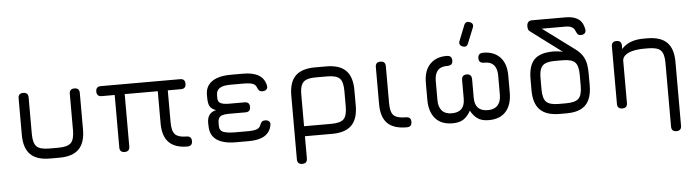

<svg xmlns="http://www.w3.org/2000/svg" viewBox="-53 -968 5099 1405"><g transform="rotate(-5 2497.0 -265.0)"><path d="M91 -191V-459Q91 -495.5 127.5 -495.5Q164.5 -495.5 164.5 -459V-191Q164.5 -123.5 189.8 -98.5Q215 -73.5 281.5 -73.5H349.5Q416.5 -73.5 441.8 -98.5Q467 -123.5 467 -191V-459Q467 -495.5 503.5 -495.5Q540.5 -495.5 540.5 -459V-191Q540.5 -93.5 494 -46.8Q447.5 0 349.5 0H281.5Q184 0 137.5 -46.8Q91 -93.5 91 -191Z M661.5 -459Q661.5 -495.5 698.5 -495.5H1280.5Q1317 -495.5 1317 -459Q1317 -422 1280.5 -422H1183.5V-187Q1183.5 -121 1208 -97.2Q1232.5 -73.5 1290.5 -73.5Q1308 -73.5 1317.8 -64.8Q1327.5 -56 1327.5 -37Q1327.5 0 1290.5 0Q1201 0 1155.5 -45.5Q1110 -91 1110 -187V-422H867V-37Q867 0 830 0Q793.5 0 793.5 -37V-422H698.5Q661.5 -422 661.5 -459Z M1648 0Q1555 0 1507.2 -33.2Q1459.5 -66.5 1458 -131L1457 -157.5Q1456.5 -195.5 1473.5 -218Q1490.5 -240.5 1522.5 -246.5Q1487.5 -260.5 1476.8 -281.5Q1466 -302.5 1466 -345V-367Q1466 -405.5 1486.2 -434.5Q1506.5 -463.5 1548.8 -479.8Q1591 -496 1657.5 -495.5H1742Q1816 -495.5 1857.5 -470.5Q1899 -445.5 1909.5 -393.5Q1913 -375 1902.8 -365Q1892.5 -355 1873.5 -355Q1856.5 -355 1848.5 -363.8Q1840.5 -372.5 1834.5 -388.5Q1827.5 -407 1806.2 -415Q1785 -423 1742 -423H1644.5Q1587.5 -423 1563.2 -405.8Q1539 -388.5 1539.5 -355V-334Q1539.5 -313.5 1550 -303.2Q1560.5 -293 1579 -289.2Q1597.5 -285.5 1622 -285.5H1736Q1772.5 -285.5 1772.5 -249Q1772.5 -212 1736 -212H1616Q1584.5 -212 1566.5 -206.5Q1548.5 -201 1540.8 -187.5Q1533 -174 1533 -149V-131Q1533 -94.5 1563.2 -83.8Q1593.5 -73 1648 -73H1742Q1785 -73 1806.2 -80.8Q1827.5 -88.5 1834.5 -107.5Q1840.5 -124 1848.5 -132.5Q1856.5 -141 1874 -141Q1892.5 -141 1902.8 -130.8Q1913 -120.5 1909.5 -102.5Q1899 -50.5 1857.5 -25.2Q1816 0 1742 0Z M2080.5 163V-305Q2080.5 -403.5 2127.2 -449.5Q2174 -495.5 2271.5 -495.5H2353.5Q2451 -495.5 2497.5 -449Q2544 -402.5 2544 -305V-191Q2544 -93.5 2497.5 -46.8Q2451 0 2353.5 0H2154V163Q2154 200 2117.5 200Q2080.5 200 2080.5 163ZM2154 -73.5H2353.5Q2421 -73.5 2445.8 -98.5Q2470.5 -123.5 2470.5 -191V-305Q2470.5 -372.5 2445.8 -397.2Q2421 -422 2353.5 -422H2271.5Q2226.5 -422 2201 -411.5Q2175.5 -401 2164.8 -375.5Q2154 -350 2154 -305Z M2902.5 0Q2806 0 2760.5 -45.5Q2715 -91 2715 -187V-459Q2715 -495.5 2751.5 -495.5Q2788.5 -495.5 2788.5 -459V-187Q2788.5 -121 2812.8 -97.2Q2837 -73.5 2902.5 -73.5Q2920.5 -73.5 2930 -64.8Q2939.5 -56 2939.5 -37Q2939.5 0 2902.5 0Z M3359.5 -554.5Q3330 -566.5 3342 -597L3386.5 -708.5Q3399 -739 3429 -726Q3459 -715 3447 -684L3401.5 -572Q3391 -542.5 3359.5 -554.5ZM3069.5 -188V-312Q3069.5 -401 3114.8 -448Q3160 -495 3236 -495Q3258 -495 3267.2 -485.8Q3276.5 -476.5 3276.5 -458Q3276.5 -439.5 3266.8 -430.5Q3257 -421.5 3233 -421.5Q3203 -421.5 3183 -410Q3163 -398.5 3153 -375.2Q3143 -352 3143 -317V-178Q3143 -128 3167.5 -100.8Q3192 -73.5 3239.5 -73.5Q3335.5 -73.5 3335.5 -172V-307.5Q3335.5 -347.5 3372.5 -347.5Q3409 -347.5 3409 -307.5V-172Q3409 -73.5 3505 -73.5Q3552.5 -73.5 3577 -100.8Q3601.5 -128 3601.5 -178V-317Q3601.5 -352 3591.5 -375.2Q3581.5 -398.5 3561.5 -410Q3541.5 -421.5 3512 -421.5Q3487.5 -421.5 3477.8 -430.5Q3468 -439.5 3468 -458Q3468 -476.5 3477.5 -485.8Q3487 -495 3508.5 -495Q3585 -495 3630 -448Q3675 -401 3675 -312V-188Q3675 -99.5 3631.8 -49.8Q3588.5 0 3505 0Q3453 0 3422.5 -22Q3392 -44 3372.5 -81.5Q3352.5 -43 3321.8 -21.5Q3291 0 3239.5 0Q3156 0 3112.8 -49.8Q3069.5 -99.5 3069.5 -188Z M4026 0Q3928.5 0 3881.8 -46.5Q3835 -93 3835 -190V-272.5Q3835 -371 3878 -415.2Q3921 -459.5 4018.5 -459.5Q4029.5 -459.5 4044.8 -458Q4060 -456.5 4072.5 -454.5Q4085 -452.5 4088.5 -451L3861 -621Q3850 -629 3847.8 -639.8Q3845.5 -650.5 3845.5 -660Q3845.5 -678.5 3854.8 -689.5Q3864 -700.5 3881 -700.5H4130.5Q4190.5 -700.5 4224.2 -676Q4258 -651.5 4266 -600.5Q4269 -582 4259 -572Q4249 -562 4230 -562Q4213 -562 4206.2 -571.5Q4199.5 -581 4192.5 -597Q4186.5 -614.5 4169 -623.8Q4151.5 -633 4123 -633H3949L4180 -461.5Q4219.5 -432 4236.8 -401Q4254 -370 4258.2 -337.8Q4262.5 -305.5 4262.5 -272.5V-191Q4262.5 -93.5 4217.8 -46.8Q4173 0 4075.5 0ZM4026 -73.5H4079Q4146.5 -73.5 4171.5 -98.5Q4196.5 -123.5 4196.5 -191V-272.5Q4196.5 -340 4171.5 -364.8Q4146.5 -389.5 4079 -389.5H4026Q3981 -389.5 3955.5 -379Q3930 -368.5 3919.2 -343Q3908.5 -317.5 3908.5 -272.5V-190Q3908.5 -123.5 3933.5 -98.5Q3958.5 -73.5 4026 -73.5Z M4902.5 163Q4902.5 200 4866 200Q4829 200 4829 163V-305Q4829 -372.5 4803.8 -397.2Q4778.5 -422 4712 -422H4684Q4637 -422 4600.5 -413.5Q4564 -405 4543 -387.5Q4522 -370 4522 -343Q4523 -309 4488.5 -309Q4481.5 -309 4483 -337Q4493.5 -414.5 4545.2 -455Q4597 -495.5 4684 -495.5H4712Q4809.5 -495.5 4856 -449Q4902.5 -402.5 4902.5 -305ZM4522.5 -37Q4522.5 0 4486 0Q4449 0 4449 -37V-459Q4449 -495.5 4486 -495.5Q4522.5 -495.5 4522.5 -459Z"/></g></svg>

Font: Jura Light SemiBold
Style: Regular
Weight: 600
Version: Version 5.106